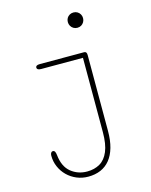

<svg xmlns="http://www.w3.org/2000/svg" viewBox="-139 -810 898 1145"><g transform="rotate(-15 309.5 -237.5)"><path d="M428 -627Q415 -627 404.2 -633.2Q393.5 -639.5 387.2 -650.5Q381 -661.5 381 -674.5Q381 -688 387.2 -698.8Q393.5 -709.5 404.2 -715.5Q415 -721.5 428 -721.5Q441.5 -721.5 452 -715.2Q462.5 -709 468.8 -698.2Q475 -687.5 475 -674.5Q475 -661.5 468.8 -650.5Q462.5 -639.5 452 -633.2Q441.5 -627 428 -627ZM79.5 69.5Q79.5 58 84 51.8Q88.5 45.5 95 45.5Q103.5 45.5 107.8 52.8Q112 60 113.5 74.5Q121 147 163.2 181.5Q205.5 216 262.5 216Q308 216 341.8 196.2Q375.5 176.5 394.2 132Q413 87.5 413 13.5V-445.5H155Q141 -445.5 135 -449.8Q129 -454 129 -461Q129 -468 135 -472Q141 -476 155 -476H428.5Q444.5 -476 444.5 -454.5V13.5Q444.5 72.5 432 116.2Q419.5 160 395.8 189.2Q372 218.5 338 233Q304 247.5 261.5 247.5Q223.5 247.5 190.2 233.5Q157 219.5 132.2 195Q107.5 170.5 93.5 138.2Q79.5 106 79.5 69.5Z"/></g></svg>

Font: Sono Monospace ExtraLight
Style: Regular
Weight: 250
Version: Version 2.112